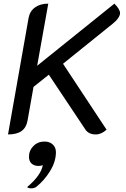

<svg xmlns="http://www.w3.org/2000/svg" viewBox="-20 -729 691 1054"><path d="M137 -631Q144 -668 172.5 -688.5Q201 -709 245 -709L184 -368L608 -709Q639 -678 639 -657Q639 -645 628.5 -629.5Q618 -614 599 -599L326 -379L565 -17Q536 9 506 9Q466 9 448 -19L248 -319L164 -252L131 -66Q124 -28 98 -9.5Q72 9 24 9ZM215 177Q212 179 205.5 180.5Q199 182 192 182Q167 182 153 168.5Q139 155 139 132Q139 97 163.5 72.5Q188 48 224 48Q253 48 270 64.5Q287 81 287 106Q287 158 255 210Q223 262 179 297Q168 305 151 305Q136 305 129 298Q206 233 215 177Z"/></svg>

Font: K2D
Style: Italic
Weight: 400
Italic angle: -10°
Designer: Katatrad Aksorn Co.,Ltd.
Foundry: Cadson Demak Co.,Ltd.
Version: Version 1.000; ttfautohint (v1.6)